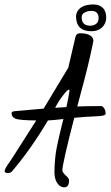

<svg xmlns="http://www.w3.org/2000/svg" viewBox="-57 -717 489 848"><path d="M346.7 -579.1Q278.8 -579.1 278.8 -645.5Q278.8 -654.3 283.2 -663.6Q299.8 -697.3 356 -697.3Q370.6 -697.3 381.8 -692.4Q411.6 -679.7 412.1 -639.2Q412.1 -619.6 400.9 -604Q382.3 -579.1 346.7 -579.1ZM378.4 -637.2Q378.4 -668.9 346.7 -668.9Q330.6 -668.9 317.1 -661.9Q303.7 -654.8 303.7 -641.1Q303.7 -603.5 341.3 -603.5Q348.6 -603.5 355.5 -605.5Q378.4 -612.8 378.4 -637.2ZM248 79.6Q248 110.4 226.6 110.4Q214.8 110.4 205.6 102.5Q183.6 83.5 183.6 43.2Q183.6 2.9 189.2 -39.1Q194.8 -81.1 223.1 -191.4Q178.2 -186 154.8 -185.1Q77.1 -54.7 -5.4 41.5Q-11.7 47.4 -23.7 47.1Q-35.6 46.9 -36.6 39.1Q-36.6 30.8 -22.5 9.8Q-8.3 -11.2 -5.9 -14.2L103 -185.1Q28.3 -185.5 11.2 -192.9Q-5.9 -200.2 -5.9 -216.3Q-5.9 -223.6 4.9 -225.6Q85 -233.4 135.7 -237.3L244.6 -418L275.9 -552.2Q279.8 -569.8 294.9 -570.1Q310.1 -570.3 321.3 -567.9Q355.5 -560.1 355.5 -536.6Q355.5 -533.2 339.4 -461.4Q323.2 -389.6 284.2 -246.6Q324.7 -248.5 391.6 -248.5Q396.5 -248 402.8 -239Q409.2 -230 409.7 -214.8Q409.2 -204.6 369.1 -203.4Q329.1 -202.1 271 -196.8Q218.3 6.8 218.3 36.6Q219.2 44.4 233.4 58.1Q247.6 69.3 248 79.6ZM196.3 -258.8 186.5 -240.7 236.3 -244.1Q245.6 -285.6 250 -316.4Q248.5 -329.6 227.8 -304Q207 -278.3 196.3 -258.8Z"/></svg>

Font: Kristi
Style: Regular
Weight: 400
Italic angle: -15°
Version: Version 1.004